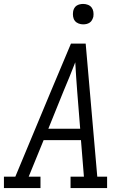

<svg xmlns="http://www.w3.org/2000/svg" viewBox="-33 -957 653 977"><path d="M-13 0V-58H45L225 -490L328 -735H403L462 -58H512V0H326V-58H394L379 -244H189L113 -58H173V0ZM375 -302 360 -490Q357 -528 354.5 -565.5Q352 -603 350 -640Q335 -602 320 -564.5Q305 -527 289 -490L213 -302ZM390 -833Q378 -833 366.5 -837.5Q355 -842 348 -851Q341 -860 339 -872.5Q337 -885 339 -898Q340 -906 344.5 -914.5Q349 -923 356.5 -928Q364 -933 373 -935Q382 -937 390 -937Q403 -937 414.5 -932.5Q426 -928 433 -919Q440 -910 442 -897.5Q444 -885 442 -872Q440 -864 435.5 -855.5Q431 -847 423.5 -842Q416 -837 407.5 -835Q399 -833 390 -833Z"/></svg>

Font: Iosevka Slab LtExObl
Style: Regular
Weight: 300
Width: 7
Italic angle: -9°
Monospace: yes
Designer: Belleve Invis
Foundry: Belleve Invis
Version: Version 11.1.0; ttfautohint (v1.8.3)